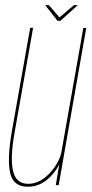

<svg xmlns="http://www.w3.org/2000/svg" viewBox="-20 -702 347 728"><path d="M191.5 0H202.5L307 -596H296L205.5 -84ZM105.5 -596.5H94.5L25 -204Q7 -101.5 18.2 -47.8Q29.5 6 85.5 6Q134 6 171 -32Q208 -70 216 -114.5L215 -134.5Q207 -87 169 -46Q131 -5 87 -5Q40.5 -5 29.2 -54.5Q18 -104 35.5 -200.5ZM198 -623H209L275 -682.5H260.5L205.5 -636L165.5 -682.5H151.5Z"/></svg>

Font: Anybody Thin Condensed
Style: Italic
Weight: 100
Width: 3
Italic angle: -10°
Version: Version 1.113;gftools[0.9.25]